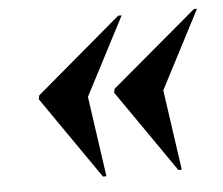

<svg xmlns="http://www.w3.org/2000/svg" viewBox="-39 -520 581 500"><g transform="rotate(-5 252.0 -270.0)"><path d="M408 -63H417L387 -273L493 -477H485L261 -288L259 -278ZM211 -63H220L190 -273L296 -477H287L64 -288L62 -278Z"/></g></svg>

Font: Noto Serif Display Condensed Black
Style: Italic
Weight: 900
Width: 3
Italic angle: -12°
Designer: Monotype Design Team
Foundry: Monotype Imaging Inc.
Version: Version 2.009